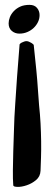

<svg xmlns="http://www.w3.org/2000/svg" viewBox="-20 -666 210 770"><path d="M131.8 -310.5Q134.8 -272.5 136.7 -244.1Q140.6 -208 142.6 -171.4Q144.5 -134.8 145 -100.1Q145.5 -65.4 144.5 -35.2Q143.6 -4.9 142.6 18.6Q141.6 42 124.5 56.2Q107.4 70.3 86.9 77.1Q66.4 84 49.8 83.5Q33.2 83 33.2 77.1Q31.2 53.7 31.7 15.6Q32.2 -22.5 33.2 -58.6Q34.2 -100.6 36.1 -146.5Q37.1 -193.4 41 -248Q43.9 -294.9 48.3 -356.4Q52.7 -418 58.6 -488.3Q62.5 -493.2 66.9 -495.1Q71.3 -497.1 76.2 -499Q81.1 -501 85.9 -501Q90.8 -501 95.7 -499Q100.6 -497.1 105.5 -494.1Q110.4 -491.2 115.2 -486.3Q121.1 -431.6 125.5 -386.7Q129.9 -341.8 131.8 -310.5ZM14.6 -572.3Q14.6 -584 19.5 -596.7Q24.4 -609.4 34.7 -620.6Q44.9 -631.8 60.5 -639.2Q76.2 -646.5 98.6 -646.5Q118.2 -646.5 128.4 -634.3Q138.7 -622.1 138.7 -605.5Q138.7 -590.8 132.3 -577.6Q126 -564.5 115.2 -554.2Q104.5 -543.9 89.8 -537.6Q75.2 -531.2 57.6 -531.2Q40 -531.2 27.3 -542Q14.6 -552.7 14.6 -572.3Z"/></svg>

Font: BKP Parklife Display
Style: Regular
Weight: 400
Designer: Font Diner, Inc.; LA MECHKY PLUS GmbH
Foundry: Font Diner, Inc.; LA MECHKY PLUS GmbH
Version: Version 1.007